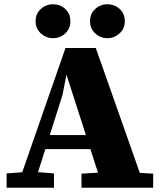

<svg xmlns="http://www.w3.org/2000/svg" viewBox="-20 -880 752 900"><path d="M11 0V-67L115 -75H136L233 -67V0ZM59 0 287 -655H429L660 0H462L289 -538H293L273 -435L135 0ZM170 -181V-247H490V-181ZM362 0V-66L479 -73H572L698 -66V0ZM229 -701Q196 -701 171.5 -723.5Q147 -746 147 -781Q147 -816 171.5 -838Q196 -860 228 -860Q262 -860 286 -838Q310 -816 310 -781Q310 -746 286 -723.5Q262 -701 229 -701ZM483 -701Q451 -701 426.5 -723.5Q402 -746 402 -781Q402 -816 426.5 -838Q451 -860 483 -860Q517 -860 541 -838Q565 -816 565 -781Q565 -746 540.5 -723.5Q516 -701 483 -701Z"/></svg>

Font: Source Serif 4 ExtraBold
Style: Regular
Weight: 800
Designer: Frank Grießhammer
Foundry: Adobe Systems Incorporated
Version: Version 4.004;hotconv 1.0.116;makeotfexe 2.5.65601